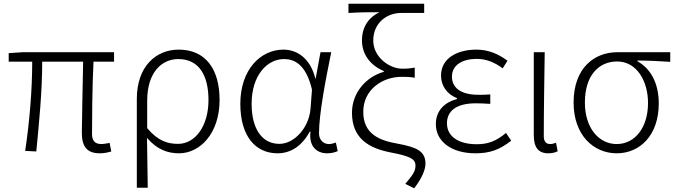

<svg xmlns="http://www.w3.org/2000/svg" viewBox="-20 -815 3653 1037"><path d="M519 13C545 13 564 8 581 3L572 -43C550 -39 537 -37 528 -37C493 -37 477 -54 477 -92C477 -155 478 -348 485 -482H596V-533H102L27 -528V-482H154C154 -326 139 -154 116 0L176 3C191 -150 208 -322 208 -482H429C427 -352 422 -164 422 -98C422 -22 451 13 519 13Z M719 199H778C777 97 776 32 774 -70C828 -8 884 13 947 13C1059 13 1166 -93 1166 -275C1166 -441 1091 -547 945 -547C823 -547 719 -457 719 -281ZM942 -38C888 -38 834 -52 775 -123V-271C775 -426 855 -496 943 -496C1058 -496 1106 -403 1106 -275C1106 -132 1033 -38 942 -38Z M1479 13C1551 13 1611 -27 1653 -104H1657C1647 -26 1689 13 1747 13C1773 13 1791 7 1804 1L1794 -45C1783 -41 1769 -37 1756 -37C1727 -37 1703 -59 1703 -95C1703 -201 1739 -385 1769 -533H1711L1685 -391H1683C1655 -505 1580 -547 1511 -547C1388 -547 1278 -440 1278 -254C1278 -78 1361 13 1479 13ZM1489 -38C1394 -38 1339 -121 1339 -254C1339 -410 1424 -496 1514 -496C1566 -496 1632 -472 1665 -331L1657 -226C1648 -124 1569 -38 1489 -38Z M2217 202C2260 146 2278 100 2278 69C2278 1 2230 -20 2128 -39C2029 -56 1942 -91 1942 -211C1942 -333 2048 -400 2148 -400C2175 -400 2194 -400 2220 -395V-450C2192 -445 2179 -444 2152 -444C2084 -444 1996 -506 1996 -596C1996 -692 2070 -745 2146 -745H2271V-795H1862V-745C1931 -749 1962 -749 2029 -749C1971 -721 1935 -669 1935 -597C1935 -515 1987 -459 2053 -431V-427C1961 -402 1881 -317 1881 -206C1881 -63 1978 -13 2093 9C2198 29 2224 45 2224 79C2224 110 2211 128 2169 178Z M2548 13C2626 13 2678 -6 2741 -55L2713 -97C2659 -52 2615 -36 2555 -36C2455 -36 2394 -79 2394 -149C2394 -217 2447 -257 2549 -257C2574 -257 2597 -256 2628 -254V-305C2601 -303 2585 -303 2565 -303C2463 -303 2421 -345 2421 -401C2421 -466 2481 -497 2554 -497C2606 -497 2650 -479 2695 -446L2721 -487C2673 -523 2618 -547 2553 -547C2449 -547 2362 -500 2362 -407C2362 -354 2392 -307 2448 -285V-280C2389 -265 2334 -223 2334 -145C2334 -50 2419 13 2548 13Z M2941 13C2964 13 2980 8 2992 2L2983 -44C2970 -39 2961 -37 2951 -37C2931 -37 2917 -50 2917 -78C2917 -225 2920 -379 2922 -533H2863V-85C2863 -19 2888 13 2941 13Z M3311 13C3436 13 3538 -84 3538 -256C3538 -365 3495 -444 3423 -484V-488C3484 -488 3538 -485 3600 -481V-533H3314C3191 -533 3078 -449 3078 -261C3078 -85 3186 13 3311 13ZM3311 -37C3214 -37 3139 -124 3139 -261C3139 -409 3215 -483 3313 -483C3420 -483 3480 -376 3480 -259C3480 -124 3408 -37 3311 -37Z"/></svg>

Font: Genne Gothic Light
Style: Regular
Weight: 300
Designer: Ryoko NISHIZUKA (kana & ideographs); Paul D. Hunt (Latin, Greek & Cyrillic); Wenlong ZHANG (bopomofo); Sandoll Communica
Foundry: Adobe Systems Incorporated
Version: Version 1.004;PS 1.004;hotconv 16.6.51;makeotf.lib2.5.65220